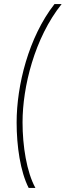

<svg xmlns="http://www.w3.org/2000/svg" viewBox="-20 -717 322 941"><path d="M120.5 204H153.5C110.5 125.5 90.5 -1.5 90.5 -117.5C90.5 -290.5 149 -530.5 282 -697H247C120 -534.5 61.5 -298.5 61.5 -117C61.5 -1 79.5 123.5 120.5 204Z"/></svg>

Font: HK Grotesk ExtraLight
Style: Italic
Weight: 200
Italic angle: -16°
Designer: Alfredo Marco Pradil
Foundry: Hanken Design Co.
Version: Version 3.001;FEAKit 1.0